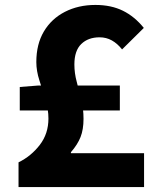

<svg xmlns="http://www.w3.org/2000/svg" viewBox="-20 -757 639 777"><path d="M55 0V-100Q106 -125 141 -170.5Q176 -216 176 -277Q176 -315 164 -354Q152 -393 139.5 -431.5Q127 -470 127 -506Q127 -578 157.5 -629.5Q188 -681 242.5 -709Q297 -737 366 -737Q430 -737 477.5 -713.5Q525 -690 562 -644L474 -557Q455 -581 432.5 -593.5Q410 -606 383 -606Q337 -606 309 -579Q281 -552 281 -496Q281 -461 290.5 -426Q300 -391 309 -354Q318 -317 318 -276Q318 -233 306 -202.5Q294 -172 267 -141V-137H563V0ZM60 -310V-405L136 -411H465V-310Z"/></svg>

Font: Noto Sans KR Thin ExtraBold
Style: Regular
Weight: 800
Version: Version 2.004-H2;hotconv 1.0.118;makeotfexe 2.5.65603